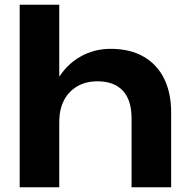

<svg xmlns="http://www.w3.org/2000/svg" viewBox="-20 -790 797 810"><path d="M63 -770H230V0H63ZM447 -584Q528 -584 585 -551.5Q642 -519 672 -459Q702 -399 702 -316V0H535V-291Q535 -368 498 -407.5Q461 -447 391 -447Q342 -447 305.5 -425.5Q269 -404 249.5 -366Q230 -328 230 -275L175 -304Q186 -394 223.5 -456Q261 -518 319 -551Q377 -584 447 -584Z"/></svg>

Font: Unbounded Medium
Style: Regular
Weight: 500
Designer: Luke Prowse, Jean-Baptiste Morizot, Fátima Lázaro, Florian Runge
Foundry: NaN
Version: Version 1.700